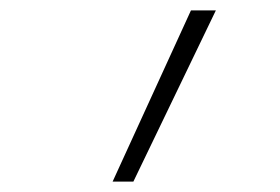

<svg xmlns="http://www.w3.org/2000/svg" viewBox="-20 -792 540 370"><path d="M197 -442 348 -772H396L237 -442Z"/></svg>

Font: Iosevka Term Curly XLt Obl
Style: Regular
Weight: 200
Italic angle: -9°
Designer: Belleve Invis
Foundry: Belleve Invis
Version: Version 32.3.0